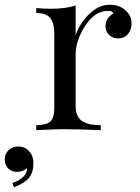

<svg xmlns="http://www.w3.org/2000/svg" viewBox="-124 -549 589 810"><path d="M340 -529Q379 -529 405 -506Q431 -483 431 -450Q431 -423 415.5 -405Q400 -387 374 -387Q352 -387 336.5 -401.5Q321 -416 321 -439Q321 -472 355 -493Q348 -503 334 -503Q278 -505 236 -441Q194 -377 195 -315V-103Q195 -58 220.5 -39.5Q246 -21 301 -21V0Q192 -4 147 -4Q110 -4 29 0V-21Q72 -21 88.5 -36.5Q105 -52 105 -93V-406Q105 -453 87.5 -473.5Q70 -494 29 -494V-515Q61 -512 91 -512Q153 -512 195 -526V-401Q213 -452 253 -490.5Q293 -529 340 -529ZM-10 160Q-27 176 -52 176Q-75 176 -89.5 161.5Q-104 147 -104 122Q-104 100 -87.5 84.5Q-71 69 -48 69Q-19 69 -1 89Q17 109 17 139Q17 178 -1.5 201Q-20 224 -65 241L-72 223Q-44 214 -26.5 197.5Q-9 181 -10 160Z"/></svg>

Font: Playfair Display
Style: Regular
Weight: 400
Designer: Claus Eggers S?rensen
Foundry: Claus Eggers S?rensen
Version: Version 1.003